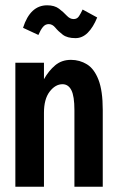

<svg xmlns="http://www.w3.org/2000/svg" viewBox="-20 -705 440 725"><path d="M38 0V-468H146V-406Q164 -438 188.5 -458.5Q213 -479 248 -479Q281 -479 308.5 -462Q336 -445 352 -403.5Q368 -362 368 -290V0H261V-289Q261 -342 249.5 -364.5Q238 -387 216 -387Q189 -387 167.5 -359Q146 -331 146 -279V0ZM292 -669 347 -639Q332 -602 311.5 -581.5Q291 -561 265 -561Q234 -561 217 -574Q200 -587 189 -600.5Q178 -614 164 -614Q151 -614 142 -603Q133 -592 125 -573L67 -600Q94 -685 158 -685Q186 -685 203 -672Q220 -659 232 -646Q244 -633 258 -633Q271 -633 278 -643.5Q285 -654 292 -669Z"/></svg>

Font: Inconsolata Condensed ExtraBold
Style: Regular
Weight: 800
Width: 3
Monospace: yes
Designer: Raph Levien, Cyreal, Brenton Simpson
Foundry: Raph Levien, Cyreal, Google
Version: Version 3.001; ttfautohint (v1.8.2.53-6de2)